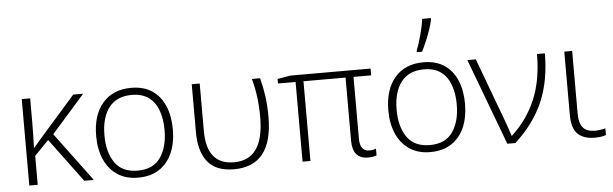

<svg xmlns="http://www.w3.org/2000/svg" viewBox="-50 -985 3746 1174"><g transform="rotate(-5 1822.5 -398.0)"><path d="M464.8 -530.8 261.2 -299.8 483.9 0H425.3L226.6 -267.6L139.6 -177.7V0H87.9V-530.8H139.6V-389.2Q139.6 -344.7 138.7 -303.5Q137.7 -262.2 136.2 -225.1Q150.9 -241.7 162.4 -255.4Q173.8 -269 187.5 -284.7L403.8 -530.8Z M992.2 -266.1Q992.2 -184.1 965.3 -122.1Q938.5 -60.1 885.7 -25.1Q833 9.8 755.4 9.8Q681.2 9.8 628.9 -24.9Q576.7 -59.6 549.1 -121.6Q521.5 -183.6 521.5 -266.1Q521.5 -394.5 584.7 -467.8Q647.9 -541 760.3 -541Q837.4 -541 888.9 -505.9Q940.4 -470.7 966.3 -408.9Q992.2 -347.2 992.2 -266.1ZM572.3 -266.1Q572.3 -161.1 617.2 -97.2Q662.1 -33.2 756.3 -33.2Q852.1 -33.2 896.7 -97.7Q941.4 -162.1 941.4 -266.1Q941.4 -333 922.9 -385.3Q904.3 -437.5 864.3 -467.5Q824.2 -497.6 759.8 -497.6Q667 -497.6 619.6 -436Q572.3 -374.5 572.3 -266.1Z M1344.2 9.8Q1232.9 9.8 1182.1 -54.7Q1131.3 -119.1 1131.3 -235.4V-530.8H1180.2V-238.8Q1180.2 -32.7 1348.1 -32.7Q1530.8 -32.7 1530.8 -293.5Q1530.8 -356.9 1523.7 -415Q1516.6 -473.1 1500.5 -530.8H1550.8Q1565.9 -473.1 1573.7 -416Q1581.5 -358.9 1581.5 -292Q1581.5 9.8 1344.2 9.8Z M2178.2 -32.7Q2192.4 -32.7 2202.4 -34.9Q2212.4 -37.1 2219.2 -40V1.5Q2211.9 4.4 2198.5 7.1Q2185.1 9.8 2167 9.8Q2071.8 9.8 2071.8 -101.6V-489.3H1813.5V0H1765.1V-489.3H1657.2V-517.1L1737.8 -530.8H2229V-489.3H2120.6V-109.4Q2120.6 -32.7 2178.2 -32.7Z M2785.6 -266.1Q2785.6 -184.1 2758.8 -122.1Q2731.9 -60.1 2679.2 -25.1Q2626.5 9.8 2548.8 9.8Q2474.6 9.8 2422.4 -24.9Q2370.1 -59.6 2342.5 -121.6Q2314.9 -183.6 2314.9 -266.1Q2314.9 -394.5 2378.2 -467.8Q2441.4 -541 2553.7 -541Q2630.9 -541 2682.4 -505.9Q2733.9 -470.7 2759.8 -408.9Q2785.6 -347.2 2785.6 -266.1ZM2365.7 -266.1Q2365.7 -161.1 2410.6 -97.2Q2455.6 -33.2 2549.8 -33.2Q2645.5 -33.2 2690.2 -97.7Q2734.9 -162.1 2734.9 -266.1Q2734.9 -333 2716.3 -385.3Q2697.8 -437.5 2657.7 -467.5Q2617.7 -497.6 2553.2 -497.6Q2460.4 -497.6 2413.1 -436Q2365.7 -374.5 2365.7 -266.1ZM2519.5 -606V-615.2Q2534.7 -653.3 2549.3 -707.3Q2564 -761.2 2569.8 -806.2H2623V-796.4Q2617.7 -769 2606 -734.9Q2594.2 -700.7 2579.6 -666.5Q2564.9 -632.3 2551.8 -606Z M2823.2 -530.8H2875L3022.5 -133.8Q3029.3 -115.2 3038.1 -89.6Q3046.9 -64 3052.2 -46.4H3054.7Q3152.3 -136.7 3201.4 -254.6Q3250.5 -372.6 3250.5 -530.8H3298.8Q3298.8 -363.3 3244.4 -236.1Q3189.9 -108.9 3071.8 0H3022Z M3466.3 -530.8V-148.9Q3466.3 -86.9 3489.7 -59.8Q3513.2 -32.7 3561.5 -32.7Q3579.1 -32.7 3597.2 -35.4Q3615.2 -38.1 3627.4 -41.5V-0.5Q3599.6 9.8 3556.2 9.8Q3490.7 9.8 3454.3 -24.9Q3418 -59.6 3418 -144V-530.8Z"/></g></svg>

Font: Open Sans Light
Style: Regular
Weight: 300
Designer: Monotype Design Team
Foundry: Monotype Imaging Inc.
Version: Version 3.000; ttfautohint (v1.8.4)